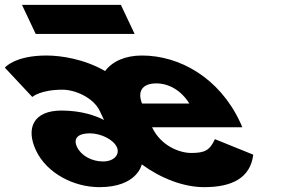

<svg xmlns="http://www.w3.org/2000/svg" viewBox="-155 -757 1188 792"><path d="M-21.8 -357C-21.8 -357 11 -387 103 -387C154 -387 230.2 -355 256.7 -299L274.1 -262C243.6 -278 183.7 -301 98.7 -301C-17.3 -301 -49.8 -228 -6.3 -136C37.7 -43 148.1 15 255.1 15C412.1 15 429.7 -79 429.7 -79C509.1 -21 602.1 15 687.1 15C801.1 15 877.6 -22 889.7 -119L731.5 -183C710.2 -137 690.4 -126 633.4 -126C588.4 -126 509.7 -153 472.3 -232H844.3C842.5 -238 837.3 -249 834 -256C748.9 -436 586.4 -528 430.4 -528C361.4 -528 308.7 -504 278.6 -464C193.5 -513 98.4 -528 36.4 -528C-94.6 -528 -135 -478 -135 -478ZM431 -330C411.8 -377 428.8 -413 489.8 -413C541.8 -413 592.5 -384 626 -330ZM162.6 -151C145.6 -187 168.1 -207 215.1 -207C262.1 -207 312.4 -181 326.6 -151C340.8 -121 317 -91 270 -91C223 -91 179.6 -115 162.6 -151ZM-64.4 -737 -7.7 -617H400.3L343.6 -737Z"/></svg>

Font: Hussar
Style: BdOpOblFive
Weight: 700
Foundry: Cannot Into Space Fonts
Version: Version 2.00